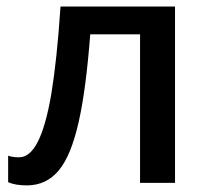

<svg xmlns="http://www.w3.org/2000/svg" viewBox="-20 -559 638 587"><path d="M515.1 -539.1H165C157.7 -427.7 147.9 -338.4 136.7 -270.5C113.3 -135.3 80.6 -78.1 38.1 -78.1C25.4 -78.1 14.2 -79.6 4.9 -83V-2C19 4.4 38.1 7.8 62 7.8C102.1 7.8 134.8 -7.8 160.2 -38.6C210.9 -100.6 238.8 -232.9 255.9 -454.1H408.2V0H515.1Z"/></svg>

Font: Noto Reveo Sans
Style: Regular
Weight: 500
Designer: Monotype Design Team
Foundry: Monotype Imaging Inc.
Version: Version 2.007